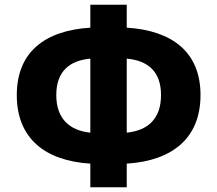

<svg xmlns="http://www.w3.org/2000/svg" viewBox="-20 -778 918 812"><path d="M516 -530C605 -522 661 -476 661 -376C661 -275 605 -226 516 -217ZM362 -217C274 -226 218 -276 218 -376C218 -476 274 -522 362 -530ZM516 -758H362V-661C170 -649 51 -558 51 -376C51 -193 170 -98 362 -86V14H516V-86C708 -98 828 -193 828 -376C828 -558 708 -649 516 -661Z"/></svg>

Font: Noto Sans T Chinese Black
Style: Bold
Weight: 900
Designer: Ryoko NISHIZUKA (kana & ideographs); Paul D. Hunt (Latin, Greek & Cyrillic); Wenlong ZHANG (bopomofo); Sandoll Communica
Foundry: Adobe Systems Incorporated
Version: Version 1.000;PS 1;hotconv 1.0.78;makeotf.lib2.5.61930